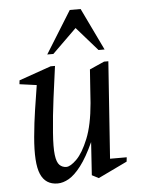

<svg xmlns="http://www.w3.org/2000/svg" viewBox="-51 -722 574 774"><g transform="rotate(-5 236.0 -335.0)"><path d="M151.1 11.5Q102 11.5 82.8 -33.2Q63.5 -77.9 73 -184Q78.3 -241.8 85.9 -291.2Q93.4 -340.6 101.5 -391L32.4 -400.5L34.1 -416L163.9 -461.5H181.5Q173.1 -400.8 164.1 -331.4Q155 -262 150 -194Q145.5 -134.9 149.3 -104.3Q153.1 -73.8 164.5 -62.8Q175.8 -51.9 191.9 -51.9Q208.5 -51.9 233.8 -76.9Q259 -101.9 281.3 -156.6Q303.6 -211.4 311.2 -300Q313.2 -332 315.8 -366.6Q318.4 -401.1 320.6 -435.1L380 -461.5H397.4L370 -69.4H437.5L435.5 -52L318 4.4L291 -9.6L299.8 -143Q272.4 -83.1 246.5 -49.4Q220.7 -15.8 197 -2.1Q173.3 11.5 151.1 11.5ZM154.4 -510.1 260.5 -681H304.4L386.5 -510.1H361.9L277.4 -606.4L179.1 -510.1Z"/></g></svg>

Font: Ancizar Serif Light
Style: Italic
Weight: 300
Italic angle: -4°
Designer: Cesar Puertas, Viviana Monsalve, Julian Moncada, Julian Prieto, Jose Castro, Felipe Aragon, Mariel Hernandez, Sara Alarc
Version: Version 8.100